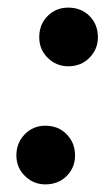

<svg xmlns="http://www.w3.org/2000/svg" viewBox="-20 -472 295 504"><path d="M159 -298Q128 -298 105.5 -320Q83 -342 83 -374Q83 -408 105 -430Q127 -452 159 -452Q193 -452 215 -430Q237 -408 237 -374Q237 -343 215 -320.5Q193 -298 159 -298ZM99 12Q68 12 45.5 -10Q23 -32 23 -64Q23 -97 45 -119.5Q67 -142 99 -142Q133 -142 155 -119.5Q177 -97 177 -64Q177 -32 155 -10Q133 12 99 12Z"/></svg>

Font: Libre Bodoni Medium
Style: Italic
Weight: 500
Italic angle: -13°
Designer: Pablo Impallari, Rodrigo Fuenzalida
Foundry: Impallari Type
Version: Version 2.005;gftools[0.9.23]